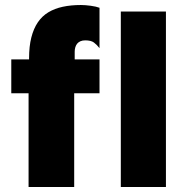

<svg xmlns="http://www.w3.org/2000/svg" viewBox="-20 -746 742 766"><path d="M94 0V-374H25V-509H96V-514Q96 -561 105 -596.5Q114 -632 131 -657Q148 -682 173 -697Q198 -712 230.5 -719Q263 -726 303 -726Q320 -726 342 -723Q364 -720 377 -715V-554Q366 -568 354.5 -576.5Q343 -585 320 -585Q309 -585 301 -581.5Q293 -578 288 -572Q283 -566 280.5 -557.5Q278 -549 278 -540V-509H377V-374H276V0ZM642 0H462V-700H642Z"/></svg>

Font: Maven Pro Black
Style: Regular
Weight: 900
Designer: Joe Prince
Foundry: Joe Prince
Version: Version 2.103